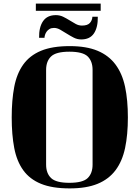

<svg xmlns="http://www.w3.org/2000/svg" viewBox="-20 -975 775 1066"><path d="M179 -915V-955H539V-915ZM493 -882H523Q524 -823 501.5 -789.5Q479 -756 431 -756Q409 -756 389.5 -766Q370 -776 351 -788Q332 -800 314.5 -810Q297 -820 280 -820Q265 -820 255 -814Q245 -808 239 -799.5Q233 -791 230 -781.5Q227 -772 227 -765H197Q196 -824 219 -857.5Q242 -891 290 -891Q312 -891 330.5 -882Q349 -873 366.5 -862Q384 -851 400.5 -842Q417 -833 435 -833Q466 -833 479 -847.5Q492 -862 493 -882ZM367 -719Q460 -719 522 -693Q584 -667 621.5 -616.5Q659 -566 674.5 -492.5Q690 -419 690 -323Q690 -227 674.5 -153.5Q659 -80 621.5 -30Q584 20 522 45.5Q460 71 367 71Q270 71 207.5 45.5Q145 20 109 -30Q73 -80 59 -153.5Q45 -227 45 -323Q45 -419 59 -492.5Q73 -566 109 -616.5Q145 -667 207.5 -693Q270 -719 367 -719ZM494 -587Q494 -635 467 -661.5Q440 -688 365 -688Q291 -688 263.5 -661.5Q236 -635 236 -587V-61Q236 -13 263.5 13.5Q291 40 365 40Q440 40 467 13.5Q494 -13 494 -61Z"/></svg>

Font: Cafe24 ClassicType
Style: Regular
Weight: 400
Designer: Cafe24 thkim, hmlim, mnelim & 4IR
Foundry: Cafe24
Version: Version 1.000